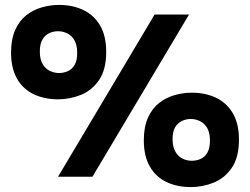

<svg xmlns="http://www.w3.org/2000/svg" viewBox="-20 -719 1017 781"><path d="M216 -315Q161 -315 117.5 -335.5Q74 -356 49.5 -398.5Q25 -441 25 -505Q25 -560 42 -597.5Q59 -635 87 -657Q115 -679 150 -689Q185 -699 220 -699Q275 -699 318.5 -678.5Q362 -658 387 -615.5Q412 -573 412 -508Q412 -436 383 -393.5Q354 -351 309 -333Q264 -315 216 -315ZM220 -422Q239 -422 256 -429.5Q273 -437 283.5 -455Q294 -473 294 -503Q294 -536 283 -555Q272 -574 254 -583Q236 -592 216 -592Q197 -592 180 -584Q163 -576 152.5 -558Q142 -540 142 -509Q142 -478 153.5 -458.5Q165 -439 183 -430.5Q201 -422 220 -422ZM756 42Q701 42 657.5 21.5Q614 1 589.5 -41.5Q565 -84 565 -148Q565 -203 582 -240.5Q599 -278 627 -300Q655 -322 690 -332Q725 -342 760 -342Q815 -342 858.5 -321.5Q902 -301 927 -258.5Q952 -216 952 -151Q952 -79 923 -36.5Q894 6 849 24Q804 42 756 42ZM760 -65Q779 -65 796 -72.5Q813 -80 823.5 -98Q834 -116 834 -147Q834 -179 823 -198Q812 -217 794 -226Q776 -235 756 -235Q737 -235 720 -227Q703 -219 692.5 -201.5Q682 -184 682 -153Q682 -122 693.5 -102Q705 -82 723 -73.5Q741 -65 760 -65ZM216 0 609 -660H749L356 0Z"/></svg>

Font: Bricolage Grotesque 96pt ExtraBold
Style: Bold
Weight: 700
Version: Version 1.001;gftools[0.9.33.dev8+g029e19f]